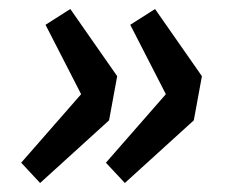

<svg xmlns="http://www.w3.org/2000/svg" viewBox="-20 -464 500 426"><path d="M240 -295 222 -197 69 -58 27 -103 160 -255 81 -409 136 -444ZM428 -295 410 -197 257 -58 215 -103 348 -255 269 -409 324 -444Z"/></svg>

Font: mr_Source Sans Pro
Style: Bold Italic
Weight: 700
Italic angle: -11°
Designer: Paul D. Hunt
Foundry: Adobe Systems Incorporated
Version: Version 1.036;July 10, 2024;FontCreator 11.5.0.2430 64-bit